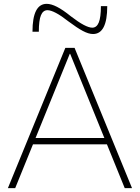

<svg xmlns="http://www.w3.org/2000/svg" viewBox="-20 -979 728 999"><path d="M21 0 320 -730H368L667 0H629L345 -699H343L59 0ZM135 -228V-261H553V-228ZM464 -802Q441 -802 411 -818Q381 -834 337 -867Q299 -897 271.5 -911.5Q244 -926 227 -926Q204 -926 193 -899.5Q182 -873 182 -814H149Q149 -959 223 -959Q246 -959 276.5 -943.5Q307 -928 349 -894Q388 -864 415.5 -849.5Q443 -835 460 -835Q483 -835 494 -862Q505 -889 505 -947H538Q538 -802 464 -802Z"/></svg>

Font: M PLUS 1 ExtraLight
Style: Regular
Weight: 250
Version: Version 1.001